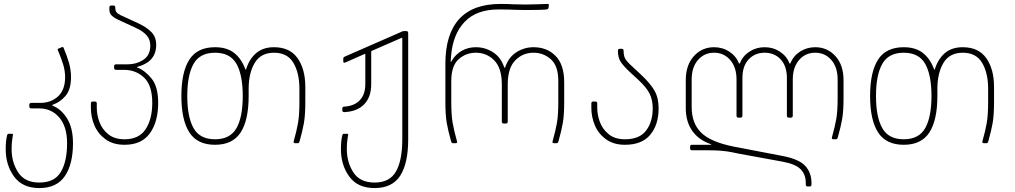

<svg xmlns="http://www.w3.org/2000/svg" viewBox="-20 -728 5159 976"><path d="M9 30Q9 -12 16 -40Q18 -48 23 -48H41Q46 -48 46 -44Q46 -41 42.5 -21.5Q39 -2 39 30Q39 97 72.5 148.5Q106 200 180 200Q257 200 289 146.5Q321 93 321 0Q321 -84 281.5 -130.5Q242 -177 178 -177H139Q129 -177 129 -187V-195Q129 -205 139 -205H185Q239 -205 275 -238Q311 -271 311 -336Q311 -367 301.5 -399Q292 -431 274 -473Q271 -478 277 -481L294 -488L298 -489Q303 -489 304 -483Q321 -443 331 -407.5Q341 -372 341 -336Q341 -273 313 -240.5Q285 -208 249 -196Q246 -195 246 -193Q246 -191 249 -190Q292 -173 321.5 -125Q351 -77 351 0Q351 107 309.5 167.5Q268 228 180 228Q94 228 51.5 169.5Q9 111 9 30Z M442 -180V-202Q442 -212 452 -212H462Q472 -212 472 -202V-180Q472 -144 485.5 -107.5Q499 -71 530.5 -45.5Q562 -20 613 -20Q687 -20 720.5 -71.5Q754 -123 754 -205Q754 -294 712.5 -333.5Q671 -373 609 -373H570Q560 -373 560 -383V-391Q560 -401 570 -401H626Q675 -401 709.5 -424.5Q744 -448 744 -496Q744 -528 725 -549Q706 -570 669 -587L580 -628Q557 -639 546.5 -650.5Q536 -662 536 -679V-690Q536 -700 546 -700H556Q566 -700 566 -690V-687Q566 -675 571.5 -667Q577 -659 593 -651L682 -610Q727 -589 750.5 -564Q774 -539 774 -500Q774 -415 681 -389Q673 -387 678 -385Q718 -369 751 -328Q784 -287 784 -205Q784 -109 742 -50.5Q700 8 613 8Q555 8 516.5 -20Q478 -48 460 -90.5Q442 -133 442 -180Z M902 -240Q902 -362 942.5 -425Q983 -488 1073 -488Q1131 -488 1167.5 -461Q1204 -434 1225 -382Q1228 -373 1229 -373Q1230 -373 1233 -382Q1250 -432 1284.5 -460Q1319 -488 1373 -488Q1453 -488 1492.5 -432.5Q1532 -377 1532 -286V-209Q1532 -143 1525 -103Q1518 -63 1503 -10Q1501 -4 1499 -2Q1497 0 1492 0H1482Q1470 0 1473 -10Q1488 -63 1495 -103Q1502 -143 1502 -209V-276Q1502 -357 1471.5 -408.5Q1441 -460 1373 -460Q1306 -460 1275 -408.5Q1244 -357 1244 -276V-240Q1244 -118 1203.5 -55Q1163 8 1073 8Q983 8 942.5 -55Q902 -118 902 -240ZM1073 -20Q1150 -20 1182 -76.5Q1214 -133 1214 -240Q1214 -347 1182 -403.5Q1150 -460 1073 -460Q996 -460 964 -403.5Q932 -347 932 -240Q932 -133 964 -76.5Q996 -20 1073 -20Z M1713 30Q1713 -12 1720 -40Q1722 -48 1727 -48H1745Q1750 -48 1750 -44Q1750 -41 1746.5 -21.5Q1743 -2 1743 30Q1743 97 1776.5 148.5Q1810 200 1884 200Q1961 200 1993 143.5Q2025 87 2025 -20V-532Q2025 -538 2020 -535L1869 -469Q1867 -468 1867 -465V-300Q1867 -235 1831.5 -198Q1796 -161 1730 -158Q1720 -158 1720 -168V-176Q1720 -186 1730 -186Q1781 -189 1809 -218.5Q1837 -248 1837 -300V-450Q1837 -456 1832 -453L1737 -411Q1731 -409 1730 -409Q1725 -409 1725 -417V-429Q1725 -434 1726.5 -436Q1728 -438 1732 -440L2011 -562Q2013 -563 2020.5 -566.5Q2028 -570 2034 -570H2045Q2055 -570 2055 -560V-20Q2055 102 2014.5 165Q1974 228 1884 228Q1798 228 1755.5 169.5Q1713 111 1713 30Z M2548 -386Q2565 -437 2605 -462.5Q2645 -488 2692 -488Q2761 -488 2804.5 -443.5Q2848 -399 2848 -310V-209Q2848 -143 2841 -103Q2834 -63 2819 -10Q2817 -4 2815 -2Q2813 0 2809 0H2796Q2786 0 2789 -10Q2804 -63 2811 -103Q2818 -143 2818 -209V-316Q2818 -393 2780.5 -426.5Q2743 -460 2692 -460Q2637 -460 2599 -421Q2561 -382 2561 -298V-110Q2561 -100 2551 -100H2541Q2531 -100 2531 -110V-298Q2531 -382 2492.5 -421Q2454 -460 2399 -460Q2348 -460 2311 -426.5Q2274 -393 2274 -316V-209Q2274 -143 2281 -103Q2288 -63 2303 -10L2304 -6Q2304 0 2296 0H2283Q2279 0 2277 -2Q2275 -4 2273 -10Q2258 -63 2251 -103Q2244 -143 2244 -209V-404Q2244 -554 2314 -631Q2384 -708 2524 -708Q2555 -708 2597 -706L2652 -705Q2684 -705 2720 -706.5Q2756 -708 2762 -708Q2767 -708 2769 -706.5Q2771 -705 2770 -700L2768 -687Q2767 -682 2759 -680Q2736 -677 2649 -677L2603 -678Q2561 -680 2515 -680Q2402 -680 2342 -617Q2282 -554 2273 -444Q2270 -413 2272 -413Q2274 -413 2277 -420Q2295 -451 2327 -469.5Q2359 -488 2399 -488Q2446 -488 2486 -462.5Q2526 -437 2543 -386Q2546 -381 2548 -386Z M2986 -180V-202Q2986 -212 2996 -212H3006Q3016 -212 3016 -202V-180Q3016 -144 3029.5 -107.5Q3043 -71 3074.5 -45.5Q3106 -20 3157 -20Q3231 -20 3264.5 -64.5Q3298 -109 3298 -177Q3298 -220 3282 -252Q3266 -284 3227 -320L3187 -357Q3149 -392 3135 -414Q3121 -436 3121 -470Q3121 -480 3131 -480H3140Q3150 -480 3150 -470Q3150 -445 3158 -430Q3166 -415 3194 -390L3237 -350Q3287 -303 3307.5 -266.5Q3328 -230 3328 -177Q3328 -94 3285.5 -43Q3243 8 3157 8Q3099 8 3060.5 -20Q3022 -48 3004 -90.5Q2986 -133 2986 -180Z M4076 210V201Q4076 159 4050 132.5Q4024 106 3959 94L3735 53Q3727 51 3701.5 46Q3676 41 3647.5 38.5Q3619 36 3585 36H3498Q3488 36 3488 26V18Q3488 8 3498 8H3592Q3596 8 3596 7Q3596 6 3586 2Q3529 -19 3497.5 -65Q3466 -111 3466 -179V-320Q3466 -397 3507 -442.5Q3548 -488 3610 -488Q3653 -488 3687.5 -465.5Q3722 -443 3736 -406Q3737 -405 3738.5 -405Q3740 -405 3741 -406Q3755 -443 3789.5 -465.5Q3824 -488 3867 -488Q3910 -488 3944.5 -465.5Q3979 -443 3993 -406Q3994 -405 3995.5 -405Q3997 -405 3998 -406Q4012 -443 4046.5 -465.5Q4081 -488 4124 -488Q4186 -488 4227 -442.5Q4268 -397 4268 -320V-229Q4268 -163 4261 -123Q4254 -83 4239 -30Q4237 -24 4235 -22Q4233 -20 4228 -20H4218Q4206 -20 4209 -30Q4224 -83 4231 -123Q4238 -163 4238 -229V-324Q4238 -386 4206 -423Q4174 -460 4124 -460Q4074 -460 4042 -423Q4010 -386 4010 -324V-140Q4010 -130 4000 -130H3990Q3980 -130 3980 -140V-332Q3980 -392 3948.5 -426Q3917 -460 3867 -460Q3817 -460 3785.5 -426Q3754 -392 3754 -332V-140Q3754 -130 3744 -130H3734Q3724 -130 3724 -140V-324Q3724 -386 3692 -423Q3660 -460 3610 -460Q3560 -460 3528 -423Q3496 -386 3496 -324V-184Q3496 -101 3544.5 -53.5Q3593 -6 3709 17L3959 65Q4042 81 4073.5 115.5Q4105 150 4105 202V210Q4105 220 4095 220H4086Q4076 220 4076 210Z M4403 -240Q4403 -362 4443.5 -425Q4484 -488 4574 -488Q4632 -488 4668.5 -461Q4705 -434 4726 -382Q4729 -373 4730 -373Q4731 -373 4734 -382Q4751 -432 4785.5 -460Q4820 -488 4874 -488Q4954 -488 4993.5 -432.5Q5033 -377 5033 -286V-209Q5033 -143 5026 -103Q5019 -63 5004 -10Q5002 -4 5000 -2Q4998 0 4993 0H4983Q4971 0 4974 -10Q4989 -63 4996 -103Q5003 -143 5003 -209V-276Q5003 -357 4972.5 -408.5Q4942 -460 4874 -460Q4807 -460 4776 -408.5Q4745 -357 4745 -276V-240Q4745 -118 4704.5 -55Q4664 8 4574 8Q4484 8 4443.5 -55Q4403 -118 4403 -240ZM4574 -20Q4651 -20 4683 -76.5Q4715 -133 4715 -240Q4715 -347 4683 -403.5Q4651 -460 4574 -460Q4497 -460 4465 -403.5Q4433 -347 4433 -240Q4433 -133 4465 -76.5Q4497 -20 4574 -20Z"/></svg>

Font: Barlow GEO Thin
Style: Regular
Weight: 100
Designer: Jeremy Tribby
Foundry: Tribby Type
Version: Version 1.408